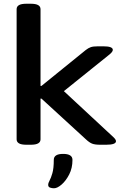

<svg xmlns="http://www.w3.org/2000/svg" viewBox="-20 -773 655 1028"><path d="M122 2Q94 2 81.5 -5.5Q69 -13 69 -27V-724Q69 -738 81.5 -745.5Q94 -753 122 -753H144Q172 -753 184.5 -745.5Q197 -738 197 -724V-313H202L439 -505Q453 -516 466 -520.5Q479 -525 504 -525H534Q584 -525 584 -506Q584 -496 567 -482L322 -285L589 -37Q601 -25 601 -17Q601 2 548 2H517Q488 2 473 -4Q458 -10 440 -27L202 -245H197V-27Q197 -13 184.5 -5.5Q172 2 144 2ZM269 235Q258 235 248 231.5Q238 228 238 217Q238 207 245.5 193.5Q253 180 260.5 154Q268 128 268 83Q268 51 318 51Q368 51 368 83Q368 127 350.5 161Q333 195 310 215Q287 235 269 235Z"/></svg>

Font: Asap Expanded SemiBold
Style: Regular
Weight: 600
Width: 7
Designer: Pablo Cosgaya
Foundry: Omnibus-Type
Version: Version 3.001; ttfautohint (v1.8.4.7-5d5b)